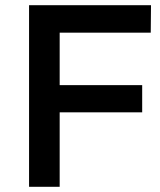

<svg xmlns="http://www.w3.org/2000/svg" viewBox="-20 -720 615 740"><path d="M92 -700H562L561 -594H210V-392H528V-287H210V0H92Z"/></svg>

Font: Montserrat-Arabic
Style: Regular
Weight: 400
Designer: Mohamed Gaber
Foundry: Kief Type Foundry
Version: Version 5.008;PS 005.008;hotconv 1.0.88;makeotf.lib2.5.64775